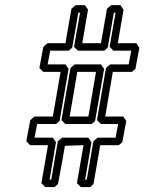

<svg xmlns="http://www.w3.org/2000/svg" viewBox="-20 -718 646 752"><path d="M223.1 -178.7H326.2Q329.1 -174.3 332.3 -169.9Q335.4 -165.5 338.4 -161.1L313.5 -14.6H319.8Q326.7 -52.2 332.8 -89.6Q338.9 -127 345.7 -164.6Q349.6 -168.5 353.8 -171.6Q357.9 -174.8 362.3 -178.7H432.6Q435.1 -192.4 437.7 -205.6Q440.4 -218.8 442.9 -232.4H375L359.9 -247.6Q368.7 -299.3 377.4 -349.9Q386.2 -400.4 395 -451.7Q398.9 -455.6 403.1 -458.7Q407.2 -461.9 411.6 -465.8H483.9Q486.3 -479.5 489 -492.7Q491.7 -505.9 494.1 -519.5H424.3L409.2 -534.7Q415 -568.4 420.9 -601.6Q426.8 -634.8 432.6 -668.5H425.8Q419.9 -633.8 414.1 -599.9Q408.2 -565.9 401.9 -531.2Q398.4 -528.3 395.3 -525.4Q392.1 -522.5 388.2 -519.5H285.2L270 -534.7Q275.9 -568.4 281.7 -601.6Q287.6 -634.8 293.5 -668.5H286.6Q280.8 -633.8 274.9 -599.9Q269 -565.9 262.7 -531.2Q259.3 -528.3 256.1 -525.4Q252.9 -522.5 249 -519.5H176.8Q174.3 -505.9 171.6 -492.7Q168.9 -479.5 166.5 -465.8H236.3Q239.3 -461.4 242.4 -457Q245.6 -452.6 248.5 -448.2Q239.7 -396.5 231 -345.9Q222.2 -295.4 213.4 -244.1Q210 -241.2 206.8 -238.3Q203.6 -235.4 199.7 -232.4H125.5Q123 -218.8 120.4 -205.6Q117.7 -192.4 115.2 -178.7H187Q189.9 -174.3 193.1 -169.9Q196.3 -165.5 199.2 -161.1L174.3 -14.6H180.7Q187.5 -52.2 193.6 -89.6Q199.7 -127 206.5 -164.6ZM356 -436.5H282.7Q275.4 -392.6 267.8 -349.1Q260.3 -305.7 252.9 -261.7H326.2ZM387.7 -448.2Q378.9 -396.5 370.1 -345.9Q361.3 -295.4 352.5 -244.1Q349.1 -241.2 345.9 -238.3Q342.8 -235.4 338.9 -232.4H235.8L220.7 -247.6Q229.5 -299.3 238.3 -349.9Q247.1 -400.4 255.9 -451.7Q259.8 -455.6 263.9 -458.7Q268.1 -461.9 272.5 -465.8H375.5ZM234.4 -147Q231 -126.5 227.5 -108.2Q224.1 -89.8 220.9 -72Q217.8 -54.2 214.4 -35.9Q210.9 -17.6 207 2.9Q203.6 5.9 200.4 8.8Q197.3 11.7 193.4 14.6H157.2L142.1 -0.5Q148.9 -38.1 155 -75Q161.1 -111.8 168 -149.4H98.1L83 -164.6Q86.9 -185.5 90.8 -206.3Q94.7 -227.1 98.6 -247.6Q102.5 -251.5 106.7 -254.6Q110.8 -257.8 115.2 -261.7H187Q194.8 -305.7 202.1 -349.1Q209.5 -392.6 217.3 -436.5H149.4L134.3 -451.7Q138.2 -472.7 142.1 -493.4Q146 -514.2 149.9 -534.7Q153.8 -538.6 158 -541.7Q162.1 -544.9 166.5 -548.8H236.3L259.8 -683.6Q263.7 -687.5 267.8 -690.7Q272 -693.8 276.4 -697.8H312.5Q315.4 -693.4 318.6 -689Q321.8 -684.6 324.7 -680.2Q319.3 -647 313.5 -614.3Q307.6 -581.5 302.2 -548.8H375.5L398.9 -683.6Q402.8 -687.5 407 -690.7Q411.1 -693.8 415.5 -697.8H451.7Q454.6 -693.4 457.8 -689Q460.9 -684.6 463.9 -680.2Q458.5 -647 452.6 -614.3Q446.8 -581.5 441.4 -548.8H513.7Q516.6 -544.4 519.8 -540Q522.9 -535.6 525.9 -531.2Q522 -510.3 518.1 -489.5Q514.2 -468.8 510.3 -448.2Q506.8 -445.3 503.7 -442.4Q500.5 -439.5 496.6 -436.5H421.9Q414.6 -392.6 407 -349.1Q399.4 -305.7 392.1 -261.7H462.4Q465.3 -257.3 468.5 -252.9Q471.7 -248.5 474.6 -244.1Q470.7 -223.1 466.8 -202.4Q462.9 -181.6 459 -161.1Q455.6 -158.2 452.4 -155.3Q449.2 -152.3 445.3 -149.4H372.6L346.2 2.9Q342.8 5.9 339.6 8.8Q336.4 11.7 332.5 14.6H296.4L281.2 -0.5Q288.1 -38.1 294.2 -75Q300.3 -111.8 307.1 -149.4Z"/></svg>

Font: XB Kayhan Pook
Style: Regular
Weight: 700
Designer: Behnam
Foundry: Irmug
Version: Version 7.300 2009